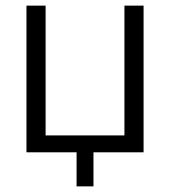

<svg xmlns="http://www.w3.org/2000/svg" viewBox="-20 -541 605 682"><path d="M252 121V0H74V-521H142V-60H422V-521H490V0H312V121Z"/></svg>

Font: Raleway
Style: Regular
Weight: 400
Designer: Matt McInerney, Pablo Impallari, Rodrigo Fuenzalida
Foundry: Matt McInerney, Pablo Impallari, Rodrigo Fuenzalida
Version: Version 4.101;RELEASE